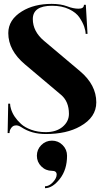

<svg xmlns="http://www.w3.org/2000/svg" viewBox="-20 -689 533 994"><path d="M327.1 117.2Q327.1 189.5 289.6 237.3Q252 285.2 212.9 285.2V275.4Q234.4 275.4 253.9 254.4Q273.4 233.4 273.4 214.8Q273.4 195.3 249 195.3Q216.8 195.3 193.8 172.4Q170.9 149.4 170.9 117.2Q170.9 85 193.8 62Q216.8 39.1 249 39.1Q281.2 39.1 304.2 62Q327.1 85 327.1 117.2ZM247.6 -668.9Q294.4 -668.9 328.1 -656.2Q359.4 -644 386.7 -644Q414.6 -644 414.6 -664.1H424.3L433.1 -513.7H423.3Q423.3 -529.3 416 -550.8Q408.7 -572.3 391.6 -598.1Q374.5 -624 337.4 -641.6Q300.3 -659.2 249.5 -659.2Q149.9 -659.2 149.9 -590.3Q149.9 -526.4 208 -477.5L394.5 -320.3Q478.5 -249.5 478.5 -159.2Q478.5 -81.5 395.5 -35.2Q325.2 4.9 216.8 4.9Q143.6 4.9 90.8 -30.3Q76.2 -40 63.5 -40Q42.5 -40 32.2 -16.6Q29.3 -9.8 29.3 0H19.5L22.5 -152.3H32.2Q32.2 -140.6 37.1 -124.5Q49.3 -84 88.9 -47.4Q108.4 -29.3 142.1 -17.1Q175.8 -4.9 216.8 -4.9Q270.5 -4.9 303.2 -31.7Q336.9 -59.6 336.9 -99.6Q336.9 -163.6 295.9 -198.2L109.4 -355.5Q22.9 -428.2 22.9 -517.6Q22.9 -586.9 93.8 -630.4Q156.2 -668.9 247.6 -668.9Z"/></svg>

Font: spinweradC
Style: Bold
Weight: 700
Width: 7
Version: Version 0.3